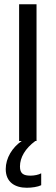

<svg xmlns="http://www.w3.org/2000/svg" viewBox="-20 -664 262 904"><path d="M124 163C91 163 74 154 74 120C74 77 99 35 146 0H152V-644H70V0H82C38 30 7 80 7 132C7 195 52 220 106 220C130 220 158 216 174 208V152C162 159 141 163 124 163Z"/></svg>

Font: Kanit Light
Style: Regular
Weight: 300
Designer: Katatrad Team
Foundry: CadsonDemak
Version: Version 1.000;PS 001.000;hotconv 1.0.88;makeotf.lib2.5.64775